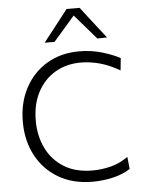

<svg xmlns="http://www.w3.org/2000/svg" viewBox="-63 -1018 812 1078"><g transform="rotate(-5 343.0 -478.5)"><path d="M416 10.5Q303.5 10.5 222.2 -38Q141 -86.5 97.2 -169.8Q53.5 -253 53.5 -358Q53.5 -466 98 -549Q142.5 -632 221.2 -678.8Q300 -725.5 402.5 -725.5Q473.5 -725.5 534.8 -706.5Q596 -687.5 632.5 -667.5L625.5 -598.5Q567.5 -632.5 513 -647.2Q458.5 -662 407 -662Q325 -662 261.8 -624.8Q198.5 -587.5 162.5 -519.2Q126.5 -451 126.5 -357.5Q126.5 -273.5 159.8 -204.2Q193 -135 258.5 -93.8Q324 -52.5 421 -52.5Q473 -52.5 524.2 -65.8Q575.5 -79 621 -111.5L628 -43Q586 -15.5 529.5 -2.5Q473 10.5 416 10.5ZM511 -788.5Q480.5 -824 450.5 -858.5Q420.5 -893 390 -928.5Q359.5 -893.5 330 -859.2Q300.5 -825 270 -790.5H214.5Q249 -834.5 283.8 -879Q318.5 -923.5 353.5 -968.5H427Q461.5 -923.5 496.2 -878.8Q531 -834 566 -789.5Z"/></g></svg>

Font: Commissioner Light
Style: Regular
Weight: 300
Designer: Kostas Bartsokas
Foundry: Kostas Bartsokas
Version: Version 1.000; ttfautohint (v1.8.3)